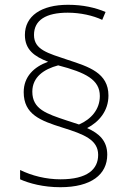

<svg xmlns="http://www.w3.org/2000/svg" viewBox="-20 -780 557 802"><path d="M79 -395C79 -302 149 -276 241 -247C331 -219 390 -196 390 -133C390 -73 345 -31 233 -31C172 -31 113 -46 64 -70V-31C102 -14 161 2 232 2C361 2 428 -51 428 -134C428 -193 393 -223 344 -245C394 -271 433 -317 433 -381C433 -475 352 -501 263 -530C180 -558 122 -572 122 -634C122 -696 172 -727 263 -727C316 -727 369 -715 407 -697L421 -730C378 -748 327 -760 264 -760C152 -760 84 -713 84 -634C84 -572 124 -544 181 -522C122 -501 79 -460 79 -395ZM115 -397C115 -458 163 -491 223 -507C338 -477 397 -447 397 -379C397 -323 361 -282 310 -260L258 -277C174 -305 115 -324 115 -397Z"/></svg>

Font: Noto Sans Georgian ExtraLight
Style: Regular
Weight: 200
Designer: Monotype Design Team, Akaki Razmadze
Foundry: Google LLC
Version: Version 2.005